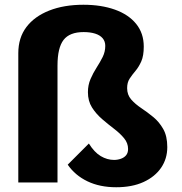

<svg xmlns="http://www.w3.org/2000/svg" viewBox="-20 -768 765 808"><path d="M469 20Q400 20 348 -5Q296 -30 265 -75L354 -164Q377 -127 404 -111Q431 -95 460 -95Q475 -95 489 -100Q503 -105 511 -115Q519 -125 519 -141Q519 -166 502 -186.5Q485 -207 460 -226Q435 -245 409.5 -267Q384 -289 367 -316Q350 -343 350 -380Q350 -410 361 -435.5Q372 -461 386.5 -483.5Q401 -506 412 -528Q423 -550 423 -575Q423 -594 412 -607Q401 -620 380.5 -626.5Q360 -633 332 -633Q273 -633 247.5 -600Q222 -567 222 -492V0H57V-544Q57 -609 91 -654Q125 -699 187 -723.5Q249 -748 331 -748Q406 -748 463.5 -727.5Q521 -707 553 -667.5Q585 -628 585 -572Q585 -533 574.5 -509.5Q564 -486 550 -469.5Q536 -453 525.5 -437Q515 -421 515 -397Q515 -369 532 -349.5Q549 -330 574.5 -313Q600 -296 625 -275.5Q650 -255 667 -225Q684 -195 684 -149Q684 -100 658 -62Q632 -24 584 -2Q536 20 469 20Z"/></svg>

Font: Moderustic
Style: Bold
Weight: 700
Designer: Tural Alisoy
Foundry: TAFT Foundry
Version: Version 2.120